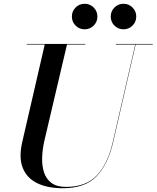

<svg xmlns="http://www.w3.org/2000/svg" viewBox="-20 -983 830 1018"><path d="M567.1 -895.3Q567.1 -923.5 586.8 -943.2Q606.5 -963 634.7 -963Q662.9 -963 682.7 -943.2Q702.4 -923.5 702.4 -895.3Q702.4 -867.1 682.7 -847.3Q662.9 -827.6 634.7 -827.6Q606.5 -827.6 586.8 -847.3Q567.1 -867.1 567.1 -895.3ZM361.1 -895.3Q361.1 -923.5 380.8 -943.2Q400.5 -963 428.7 -963Q456.9 -963 476.7 -943.2Q496.4 -923.5 496.4 -895.3Q496.4 -867.1 476.7 -847.3Q456.9 -827.6 428.7 -827.6Q400.5 -827.6 380.8 -847.3Q361.1 -867.1 361.1 -895.3ZM122 -750H432V-747H335.2L216 -240Q205.1 -193.1 203.5 -148.8Q201.9 -104.5 213.4 -69.1Q224.9 -33.8 253.1 -12.9Q281.2 8 330 8Q436.5 8 494.1 -53.6Q551.8 -115.2 578 -230L697.2 -747H594V-750H790V-747H699.2L580 -230Q553 -112.2 492.2 -48.6Q431.5 15 313 15Q231.5 15 176.6 -12.1Q121.8 -39.1 100.4 -93.6Q79 -148 98 -230L217.2 -747H122Z"/></svg>

Font: Bodoni* 72 Medium
Style: Italic
Weight: 500
Italic angle: -13°
Version: Version 1.002; ttfautohint (v0.97) -l 8 -r 50 -G 200 -x 14 -